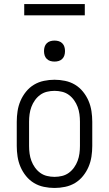

<svg xmlns="http://www.w3.org/2000/svg" viewBox="-20 -923 540 951"><path d="M250 8Q224 8 197.5 2.5Q171 -3 148.5 -16.5Q126 -30 109 -51Q92 -72 81.5 -96.5Q71 -121 67 -147.5Q63 -174 63 -200V-320Q63 -346 67 -372.5Q71 -399 81.5 -423.5Q92 -448 109 -469Q126 -490 148.5 -503.5Q171 -517 197.5 -522.5Q224 -528 250 -528Q276 -528 302.5 -522.5Q329 -517 351.5 -503.5Q374 -490 391 -469Q408 -448 418.5 -423.5Q429 -399 433 -372.5Q437 -346 437 -320V-200Q437 -174 433 -147.5Q429 -121 418.5 -96.5Q408 -72 391 -51Q374 -30 351.5 -16.5Q329 -3 302.5 2.5Q276 8 250 8ZM250 -47Q269 -47 287.5 -51.5Q306 -56 321 -67Q336 -78 347 -93.5Q358 -109 364.5 -126.5Q371 -144 373.5 -162.5Q376 -181 376 -200V-320Q376 -339 373.5 -357.5Q371 -376 364.5 -393.5Q358 -411 347 -426.5Q336 -442 321 -453Q306 -464 287.5 -468.5Q269 -473 250 -473Q231 -473 212.5 -468.5Q194 -464 179 -453Q164 -442 153 -426.5Q142 -411 135.5 -393.5Q129 -376 126.5 -357.5Q124 -339 124 -320V-200Q124 -181 126.5 -162.5Q129 -144 135.5 -126.5Q142 -109 153 -93.5Q164 -78 179 -67Q194 -56 212.5 -51.5Q231 -47 250 -47ZM250 -618Q239 -618 229 -621Q219 -624 211.5 -631.5Q204 -639 201 -649Q198 -659 198 -670Q198 -681 201 -691Q204 -701 211.5 -708.5Q219 -716 229 -719Q239 -722 250 -722Q261 -722 271 -719Q281 -716 288.5 -708.5Q296 -701 299 -691Q302 -681 302 -670Q302 -659 299 -649Q296 -639 288.5 -631.5Q281 -624 271 -621Q261 -618 250 -618ZM100 -847V-903H400V-847Z"/></svg>

Font: Iosevka Curly Slab Light
Style: Regular
Weight: 300
Monospace: yes
Designer: Belleve Invis
Foundry: Belleve Invis
Version: Version 22.1.2; ttfautohint (v1.8.4)